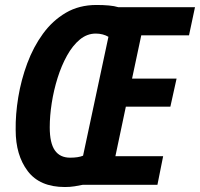

<svg xmlns="http://www.w3.org/2000/svg" viewBox="-20 -743 804 772"><path d="M241 9Q140 9 91.5 -55Q43 -119 43 -220Q42 -283 53.5 -352.5Q65 -422 89.5 -488Q114 -554 152.5 -607Q191 -660 244.5 -691.5Q298 -723 368 -723Q395 -723 417.5 -721Q440 -719 456 -714H764L740 -601H548L511 -427H690L665 -314H486L444 -115H636L613 0H313Q299 3 280.5 6Q262 9 241 9ZM262 -109Q295 -109 314 -117L416 -595Q406 -601 393 -604.5Q380 -608 365 -608Q330 -608 301 -584Q272 -560 249.5 -519.5Q227 -479 211.5 -429.5Q196 -380 188 -328.5Q180 -277 180 -231Q180 -168 200.5 -138.5Q221 -109 262 -109Z"/></svg>

Font: Noto Sans Condensed
Style: Bold Italic
Weight: 700
Width: 3
Italic angle: -12°
Designer: Monotype Design Team
Foundry: Monotype Imaging Inc.
Version: Version 2.013; ttfautohint (v1.8.4.7-5d5b)